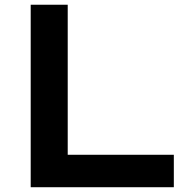

<svg xmlns="http://www.w3.org/2000/svg" viewBox="-20 -783 789 803"><path d="M108.4 0H707V-135.7H263.2V-763.2H108.4Z"/></svg>

Font: Krona One
Style: Regular
Weight: 400
Designer: Yvonne Schüttler
Foundry: Yvonne Schüttler
Version: Version 1.002